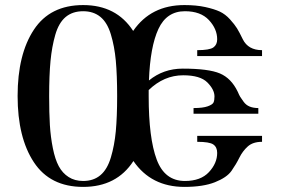

<svg xmlns="http://www.w3.org/2000/svg" viewBox="-20 -731 1124 761"><path d="M1018.6 -168.9V-192.4H761.7V-168.9C794.3 -168.9 815.6 -165.4 825.7 -158.2C835.8 -151 840.8 -140 840.8 -125C840.8 -97.7 829.9 -72.3 808.1 -48.8C786.3 -25.4 754.6 -13.7 712.9 -13.7C659.5 -13.7 622.2 -42 601.1 -98.6C579.9 -155.3 569.3 -238.9 569.3 -349.6V-374C609.7 -413.1 655.3 -432.6 706.1 -432.6C751 -432.6 782.9 -423.2 801.8 -404.3C820.6 -385.4 830.1 -366.9 830.1 -348.6C830.1 -338.2 828.8 -330.2 826.2 -324.7C823.6 -319.2 815.9 -314.1 803.2 -309.6C790.5 -305 771.8 -302.7 747.1 -302.7V-280.3H1003.9V-302.7C990.9 -302.7 979.5 -304.7 969.7 -308.6C960 -312.5 951.8 -319 945.3 -328.1C938.8 -337.2 934.4 -343.6 932.1 -347.2C929.9 -350.7 926.4 -357.7 921.9 -368.2C904.9 -403.3 881.5 -427.2 851.6 -439.9C821.6 -452.6 772.5 -459 704.1 -459C653.3 -459 608.7 -443.4 570.3 -412.1C573.6 -501.3 586.1 -569.3 607.9 -616.2C629.7 -663.1 664.7 -686.5 712.9 -686.5C754.6 -686.5 786.3 -674.8 808.1 -651.4C829.9 -627.9 840.8 -602.5 840.8 -575.2C840.8 -560.9 835.8 -550.1 825.7 -543C815.6 -535.8 794.3 -532.2 761.7 -532.2V-508.8H1018.6V-532.2C982.1 -532.2 956.7 -546.5 942.4 -575.2C933.3 -594.1 925.6 -608.6 919.4 -618.7C913.2 -628.7 904 -640.6 891.6 -654.3C879.2 -668 865.7 -678.2 851.1 -685.1C836.4 -691.9 817.2 -697.9 793.5 -703.1C769.7 -708.3 742.2 -710.9 710.9 -710.9C622.4 -710.9 554.7 -676.8 507.8 -608.4C463.5 -676.8 397.5 -710.9 309.6 -710.9C222.3 -710.9 157.2 -678.4 114.3 -613.3C71.3 -548.2 49.8 -460.6 49.8 -350.6C49.8 -240.6 71.3 -153 114.3 -87.9C157.2 -22.8 222.3 9.8 309.6 9.8C398.1 9.8 464.5 -24.4 508.8 -92.8C555.7 -24.4 623 9.8 710.9 9.8C760.4 9.8 800.8 3.6 832 -8.8C863.3 -21.2 885.1 -36.1 897.5 -53.7C909.8 -71.3 920.2 -88.7 928.7 -106C937.2 -123.2 948.2 -138 961.9 -150.4C975.6 -162.8 994.5 -168.9 1018.6 -168.9ZM309.6 -686.5C336.9 -686.5 359.7 -679 377.9 -664.1C396.2 -649.1 410 -626 419.4 -594.7C428.9 -563.5 435.4 -528.8 439 -490.7C442.5 -452.6 444.3 -405.9 444.3 -350.6C444.3 -295.2 442.5 -248.7 439 -210.9C435.4 -173.2 428.9 -138.5 419.4 -106.9C410 -75.4 396.2 -51.9 377.9 -36.6C359.7 -21.3 336.9 -13.7 309.6 -13.7C287.4 -13.7 268.2 -18.9 252 -29.3C235.7 -39.7 222.7 -54 212.9 -72.3C203.1 -90.5 195.3 -114.3 189.5 -143.6C183.6 -172.9 179.7 -203.5 177.7 -235.4C175.8 -267.3 174.8 -305.3 174.8 -349.6C174.8 -404.9 176.6 -451.5 180.2 -489.3C183.8 -527 190.1 -561.7 199.2 -593.3C208.3 -624.8 222 -648.3 240.2 -663.6C258.5 -678.9 281.6 -686.5 309.6 -686.5Z"/></svg>

Font: TriodPostnaja
Style: Medium
Weight: 500
Version: 20110805; ttfautohint (v0.96) -l 8 -r 50 -G 200 -x 14 -w "G"